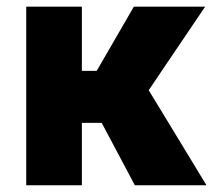

<svg xmlns="http://www.w3.org/2000/svg" viewBox="-20 -548 646 568"><path d="M280.8 -184.6H222.2V0H57.6V-528.3H222.2V-338.4H266.1L376 -528.3H586.9L419.9 -281.2L590.8 0H378.9Z"/></svg>

Font: Sadagaat-English
Style: Regular
Weight: 900
Designer: Ahmed alsheikh
Foundry: Ahmed alsheikh Design
Version: Version 2.137;January 17, 2018;FontCreator 11.0.0.2408 64-bi